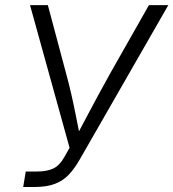

<svg xmlns="http://www.w3.org/2000/svg" viewBox="-20 -748 693 768"><path d="M72.8 0 83 -62H128.4Q168.5 -62 193.6 -74.2Q218.8 -86.4 237.3 -119.6L258.3 -156.7L100.1 -727.5H171.4L242.2 -462.4Q255.9 -412.6 265.9 -368.4Q275.9 -324.2 284.2 -281.7Q292.5 -239.3 301.3 -195.8H281.7Q305.2 -239.7 327.4 -282Q349.6 -324.2 373.5 -368.4Q397.5 -412.6 425.3 -462.4L575.7 -727.5H653.3L298.3 -108.9Q278.8 -74.7 256.1 -50.3Q233.4 -25.9 200.4 -12.9Q167.5 0 117.7 0Z"/></svg>

Font: Inter 17pt Light
Style: Italic
Weight: 300
Italic angle: -9.3988°
Version: Version 4.001;git-66647c0bb